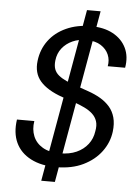

<svg xmlns="http://www.w3.org/2000/svg" viewBox="-59 -836 703 969"><g transform="rotate(5 292.5 -352.0)"><path d="M187 87 342 -791H411L256 87ZM256 12Q180 12 127 -15.5Q74 -43 51 -92.5Q28 -142 38 -210H126Q119 -168 133 -133.5Q147 -99 181 -79Q215 -59 268 -59Q317 -59 352.5 -75Q388 -91 410 -119.5Q432 -148 437 -185Q443 -215 436 -236.5Q429 -258 412 -273.5Q395 -289 371 -300.5Q347 -312 317.5 -322.5Q288 -333 256 -343Q179 -370 143.5 -411Q108 -452 116 -515Q123 -573 156 -617.5Q189 -662 244 -687Q299 -712 368 -712Q435 -712 481 -687Q527 -662 548 -618.5Q569 -575 559 -518H471Q477 -549 465.5 -576.5Q454 -604 426 -622Q398 -640 354 -640Q314 -641 282 -626.5Q250 -612 229.5 -586Q209 -560 205 -524Q202 -498 208.5 -480Q215 -462 231 -449Q247 -436 270 -425.5Q293 -415 321.5 -405.5Q350 -396 383 -384Q418 -372 446 -355.5Q474 -339 493.5 -316.5Q513 -294 521.5 -263Q530 -232 525 -191Q518 -136 484 -90Q450 -44 392.5 -16Q335 12 256 12Z"/></g></svg>

Font: DM Sans 11pt
Style: Italic
Weight: 400
Italic angle: -10°
Version: Version 4.004;gftools[0.9.30]